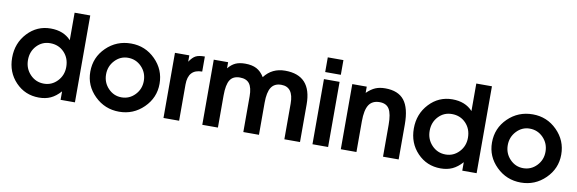

<svg xmlns="http://www.w3.org/2000/svg" viewBox="-53 -1167 4831 1608"><g transform="rotate(10 2363.0 -363.0)"><path d="M305 -574Q415 -574 478 -505V-739H611V0H489V-72Q449 -27 405.5 -7Q362 13 306 13Q188 13 108 -70.5Q28 -154 28 -278Q28 -402 108.5 -488Q189 -574 305 -574ZM162 -282Q162 -209 210 -159Q258 -109 327 -109Q394 -109 441 -158.5Q488 -208 488 -279Q488 -354 441 -403Q394 -452 322 -452Q254 -452 208 -403Q162 -354 162 -282Z M693 -276Q693 -398 779.5 -482.5Q866 -567 990 -567Q1111 -567 1196.5 -481.5Q1282 -396 1282 -276Q1282 -157 1195.5 -72Q1109 13 988 13Q866 13 779.5 -72Q693 -157 693 -276ZM987 -109Q1054 -109 1101 -158Q1148 -207 1148 -276Q1148 -347 1100.5 -396Q1053 -445 985 -445Q920 -445 873.5 -395.5Q827 -346 827 -277Q827 -207 874 -158Q921 -109 987 -109Z M1364 0V-554H1486V-500Q1513 -540 1539 -553.5Q1565 -567 1616 -567V-439Q1497 -439 1497 -308V0Z M1694 0V-554H1816V-502Q1845 -537 1878 -552Q1911 -567 1960 -567Q2018 -567 2056.5 -547Q2095 -527 2123 -481Q2188 -567 2300 -567Q2525 -567 2525 -320V0H2392V-304Q2392 -445 2288 -445Q2230 -445 2203 -403.5Q2176 -362 2176 -273V0H2043V-304Q2043 -377 2017.5 -411Q1992 -445 1936 -445Q1878 -445 1852.5 -405Q1827 -365 1827 -273V0Z M2631 0V-554H2764V0ZM2631 -614V-739H2764V-614Z M2872 0V-554H2995V-501Q3032 -537 3067.5 -552Q3103 -567 3151 -567Q3261 -567 3312.5 -502Q3364 -437 3364 -297V0H3231V-271Q3231 -364 3206.5 -404.5Q3182 -445 3125 -445Q3062 -445 3033.5 -401Q3005 -357 3005 -261V0Z M3721 -574Q3831 -574 3894 -505V-739H4027V0H3905V-72Q3865 -27 3821.5 -7Q3778 13 3722 13Q3604 13 3524 -70.5Q3444 -154 3444 -278Q3444 -402 3524.5 -488Q3605 -574 3721 -574ZM3578 -282Q3578 -209 3626 -159Q3674 -109 3743 -109Q3810 -109 3857 -158.5Q3904 -208 3904 -279Q3904 -354 3857 -403Q3810 -452 3738 -452Q3670 -452 3624 -403Q3578 -354 3578 -282Z M4109 -276Q4109 -398 4195.5 -482.5Q4282 -567 4406 -567Q4527 -567 4612.5 -481.5Q4698 -396 4698 -276Q4698 -157 4611.5 -72Q4525 13 4404 13Q4282 13 4195.5 -72Q4109 -157 4109 -276ZM4403 -109Q4470 -109 4517 -158Q4564 -207 4564 -276Q4564 -347 4516.5 -396Q4469 -445 4401 -445Q4336 -445 4289.5 -395.5Q4243 -346 4243 -277Q4243 -207 4290 -158Q4337 -109 4403 -109Z"/></g></svg>

Font: Involve
Style: Bold
Weight: 700
Designer: Stefan Peev
Foundry: Context Ltd.
Version: Version 1.001